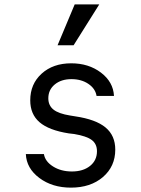

<svg xmlns="http://www.w3.org/2000/svg" viewBox="-20 -837 640 871"><path d="M97.2 -138.2H179.2Q184.6 -104.5 220.7 -81.8Q256.8 -59.1 306.2 -59.1Q356.9 -59.1 388.4 -84.2Q419.9 -109.4 419.9 -150.9Q419.9 -184.1 396.2 -201.9Q372.6 -219.7 316.9 -229L292 -231.9Q201.7 -246.1 159.4 -282.5Q117.2 -318.8 117.2 -381.8Q117.2 -456.1 168.9 -502.9Q220.7 -549.8 303.2 -549.8Q382.3 -549.8 438 -507.6Q493.7 -465.3 497.1 -401.9H418Q412.6 -435.1 380.9 -456.5Q349.1 -478 304.2 -478Q257.8 -478 228.5 -453.9Q199.2 -429.7 199.2 -391.1Q199.2 -358.4 222.7 -339.8Q246.1 -321.3 297.9 -313L321.8 -309.1Q414.6 -295.4 458.7 -258.8Q502.9 -222.2 502.9 -158.2Q502.9 -82 447 -33.9Q391.1 14.2 301.8 14.2Q217.3 14.2 158.7 -29.5Q100.1 -73.2 97.2 -138.2ZM430.2 -816.9 314 -631.8H241.2L318.8 -816.9Z"/></svg>

Font: CommitMono
Style: Regular
Weight: 400
Monospace: yes
Designer: Eigil Nikolajsen
Foundry: Eigil Nikolajsen
Version: Version 1.143